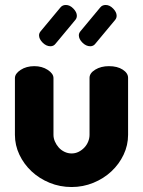

<svg xmlns="http://www.w3.org/2000/svg" viewBox="-20 -742 575 772"><path d="M268 10Q221 10 179.5 -7Q138 -24 107 -53Q76 -82 58 -120Q40 -158 40 -200V-428Q40 -446 63 -461Q86 -476 118 -476Q149 -476 172 -461Q195 -446 195 -428V-200Q195 -186 201 -172.5Q207 -159 216.5 -148.5Q226 -138 239.5 -131.5Q253 -125 268 -125Q283 -125 296 -131.5Q309 -138 319 -148.5Q329 -159 334.5 -172.5Q340 -186 340 -200V-429Q340 -448 363 -462Q386 -476 418 -476Q452 -476 473.5 -462Q495 -448 495 -429V-200Q495 -158 477 -120Q459 -82 428 -53Q397 -24 355.5 -7Q314 10 268 10ZM204 -567Q196 -556 183 -556Q166 -556 151.5 -570.5Q137 -585 137 -600Q137 -609 144 -617L223 -712Q228 -718 233.5 -720Q239 -722 245 -722Q261 -722 275 -707.5Q289 -693 289 -679Q289 -669 283 -662ZM364 -567Q356 -556 343 -556Q326 -556 311.5 -570.5Q297 -585 297 -600Q297 -609 304 -617L383 -712Q388 -718 393.5 -720Q399 -722 405 -722Q421 -722 435 -707.5Q449 -693 449 -679Q449 -669 443 -662Z"/></svg>

Font: AkaAcidDosis
Style: ExtraBold
Weight: 800
Designer: Edgar Tolentino, Pablo Impallari, Igino Marini, Aka-Acid
Foundry: Edgar Tolentino, Pablo Impallari, Igino Marini, Aka-Acid
Version: Version 1.007